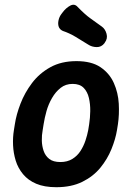

<svg xmlns="http://www.w3.org/2000/svg" viewBox="-20 -768 554 801"><path d="M468 -225Q462 -188 445 -146Q428 -104 398.5 -68Q369 -32 323.5 -9.5Q278 13 215 13Q165 13 131 -1.5Q97 -16 76 -41.5Q55 -67 45.5 -98Q36 -129 34.5 -162Q33 -195 38 -225L42 -250Q48 -290 65.5 -335.5Q83 -381 113.5 -421.5Q144 -462 190 -487.5Q236 -513 299 -513Q362 -513 399.5 -487.5Q437 -462 455 -421.5Q473 -381 475.5 -335.5Q478 -290 472 -250ZM352 -250Q356 -276 356.5 -304.5Q357 -333 351 -359Q345 -385 329 -401.5Q313 -418 283 -418Q254 -418 233 -401.5Q212 -385 197 -359Q182 -333 174 -304.5Q166 -276 162 -250L158 -225Q154 -204 154.5 -181.5Q155 -159 162 -138.5Q169 -118 185.5 -105Q202 -92 232 -92Q261 -92 282 -105Q303 -118 316 -138.5Q329 -159 336.5 -181.5Q344 -204 348 -225ZM405 -657Q419 -647 424.5 -627Q430 -607 417 -590L416 -588Q403 -571 383 -571.5Q363 -572 348 -582Q321 -599 295 -614.5Q269 -630 242 -639Q229 -645 225 -656.5Q221 -668 224 -682.5Q227 -697 235 -708L241 -716Q255 -735 273 -744.5Q291 -754 304 -739Q335 -707 357 -691.5Q379 -676 405 -657Z"/></svg>

Font: Winky Sans Medium
Style: Italic
Weight: 500
Italic angle: -8.97852°
Designer: Simon Atzbach
Foundry: typofactur
Version: Version 1.205